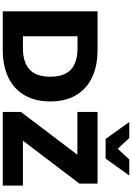

<svg xmlns="http://www.w3.org/2000/svg" viewBox="203 -1184 981 1428"><g transform="rotate(90 694.0 -470.5)"><path d="M65 0V-705H349Q474 -705 560 -662.5Q646 -620 690.5 -541.5Q735 -463 735 -353Q735 -244 690.5 -165Q646 -86 560 -43Q474 0 349 0ZM250 -150H337Q446 -150 498.5 -200Q551 -250 551 -353Q551 -457 498.5 -506.5Q446 -556 337 -556H250ZM813 0V-135L1170 -606V-555H813V-705H1346V-570L988 -99V-150H1361V0ZM1014 -765 888 -941H1007L1087 -855L1167 -941H1286L1160 -765Z"/></g></svg>

Font: Mulish ExtraLight Black
Style: Regular
Weight: 900
Version: Version 3.603